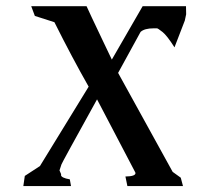

<svg xmlns="http://www.w3.org/2000/svg" viewBox="-20 -532 684 627"><path d="M269.5 -249Q214.8 -345.2 157.7 -459.5L93.8 -480L82 -511.7H262.7Q268.1 -499 318.8 -392.6L345.2 -337.4L445.8 -511.7H587.4L587.9 -485.4L583.5 -464.8L549.8 -377.4Q525.4 -416 510.5 -427.7Q495.6 -439.5 492.7 -439.5Q492.7 -439.5 481.9 -439.5Q451.7 -439.5 439 -427.7L365.7 -293.9L543.9 29.3L570.3 48.3L577.6 75.7H396L389.6 44.4Q421.9 43.9 422.4 33.7Q422.4 32.2 421.9 31.2L296.9 -207.5Q180.7 2.4 180.7 4.9L174.3 24.4L179.7 37.1Q179.2 38.1 179.2 39.1Q179.2 48.8 208 53.7L211.9 75.7H56.2L61 42.5L110.4 10.3Q136.7 -31.7 269.5 -249Z"/></svg>

Font: Panteley
Style: Regular
Weight: 500
Designer: Kalashnikov Yuriy
Foundry: Øêîëà ïàâà èìåíè ñâÿòîãî àâíîàïîñòîëüíîãî Âëàäèìèà
Version: Version 1.80 April 12, 2018